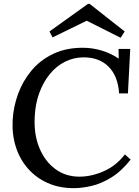

<svg xmlns="http://www.w3.org/2000/svg" viewBox="-20 -965 727 1001"><path d="M411 -716Q461 -716 508.5 -702Q556 -688 598 -660H599L598 -710H659L647 -478H601Q595 -568 546.5 -617Q498 -666 416 -666Q364 -666 318.5 -643Q273 -620 239 -578Q205 -536 184.5 -479.5Q164 -423 161 -356Q156 -265 185 -194.5Q214 -124 268 -84Q322 -44 394 -44Q457 -44 521.5 -72.5Q586 -101 631 -160L661 -133Q613 -72 560 -39.5Q507 -7 456.5 4.5Q406 16 365 16Q289 16 228.5 -11Q168 -38 125.5 -86.5Q83 -135 62.5 -199.5Q42 -264 46 -339Q50 -409 74.5 -476Q99 -543 144.5 -597.5Q190 -652 257 -684Q324 -716 411 -716ZM609 -768 432 -857 254 -770 238 -801 439 -945H447L630 -801Z"/></svg>

Font: Lora Medium
Style: Italic
Weight: 500
Italic angle: -3°
Designer: Olga Karpushina, Alexei Vanyashin (Cyrillic)
Foundry: Cyreal
Version: Version 3.004